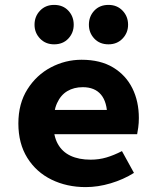

<svg xmlns="http://www.w3.org/2000/svg" viewBox="-20 -752 640 784"><path d="M330 12Q253 12 190.5 -18.5Q128 -49 91.5 -107.5Q55 -166 55 -248Q55 -329 92 -387.5Q129 -446 188 -477Q247 -508 313 -508Q390 -508 442 -476.5Q494 -445 520.5 -391.5Q547 -338 547 -270Q547 -250 544.5 -231.5Q542 -213 540 -204H164V-303H441L418 -275Q418 -335 392.5 -365.5Q367 -396 318 -396Q282 -396 255 -380Q228 -364 213 -331Q198 -298 198 -248Q198 -197 216 -164.5Q234 -132 268 -116Q302 -100 350 -100Q384 -100 414.5 -109Q445 -118 478 -135L527 -46Q484 -19 432 -3.5Q380 12 330 12ZM201 -571Q166 -571 143.5 -594.5Q121 -618 121 -651Q121 -685 143.5 -708.5Q166 -732 201 -732Q237 -732 259 -708.5Q281 -685 281 -651Q281 -618 259 -594.5Q237 -571 201 -571ZM423 -571Q387 -571 365 -594.5Q343 -618 343 -651Q343 -685 365 -708.5Q387 -732 423 -732Q458 -732 480.5 -708.5Q503 -685 503 -651Q503 -618 480.5 -594.5Q458 -571 423 -571Z"/></svg>

Font: Source Code Pro ExtraLight
Style: Bold
Weight: 700
Monospace: yes
Version: Version 1.018;hotconv 1.0.116;makeotfexe 2.5.65601